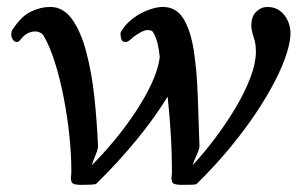

<svg xmlns="http://www.w3.org/2000/svg" viewBox="-20 -513 862 548"><path d="M209.5 14.6Q186.5 14.6 184.1 5.6Q181.6 -3.4 182.1 -5.9Q182.1 -5.9 182.9 -10.7Q183.6 -15.6 183.6 -26.4Q183.6 -74.2 177.7 -128.7Q171.9 -183.1 161.4 -236.6Q150.9 -290 136.5 -335.4Q122.1 -380.9 105 -410.2Q101.1 -417 94 -420.2Q86.9 -423.3 81.5 -423.3Q69.3 -423.3 59.1 -418Q48.8 -412.6 41 -402.8Q33.7 -393.1 28.8 -393.1Q21.5 -393.1 16.8 -399.7Q12.2 -406.2 12.2 -415Q12.2 -418 12.7 -421.1Q13.2 -424.3 15.1 -427.2Q40 -466.3 67.9 -479.7Q95.7 -493.2 123 -493.2Q160.6 -493.2 185.8 -458Q210.9 -422.9 226.3 -364.5Q241.7 -306.2 249.3 -236.1Q256.8 -166 259.8 -96.2Q259.8 -87.4 252.2 -69.1Q244.6 -50.8 242.2 -41.5Q274.4 -73.7 306.9 -112.8Q339.4 -151.9 366.9 -193.6Q394.5 -235.4 413.1 -275.4Q431.6 -315.4 436 -349.6Q434.1 -371.1 429.7 -388.9Q425.3 -406.7 417 -420.9Q415 -424.8 410.2 -426Q405.3 -427.2 400.9 -427.2Q391.6 -427.2 376 -417.7Q360.4 -408.2 355.5 -402.8Q345.7 -393.1 337.9 -393.1Q329.6 -393.1 326.9 -399.9Q324.2 -406.7 324.2 -412.6Q324.2 -415 324 -417.7Q323.7 -420.4 325.7 -422.9Q338.9 -445.3 360.1 -460.9Q381.3 -476.6 404.3 -484.9Q427.2 -493.2 444.3 -493.2Q483.4 -493.2 503.9 -459.2Q524.4 -425.3 533.2 -367.9Q542 -310.5 544.4 -240Q546.9 -169.4 549.3 -96.2Q549.3 -87.4 540.8 -69.1Q532.2 -50.8 529.8 -41.5Q561.5 -75.7 593.3 -117.7Q625 -159.7 651.6 -204.1Q678.2 -248.5 694.3 -290.5Q710.4 -332.5 710.4 -366.2Q710.4 -382.8 707.3 -395.3Q704.1 -407.7 700.7 -418.2Q697.3 -428.7 697.3 -439Q697.3 -466.3 711.4 -479.7Q725.6 -493.2 743.2 -493.2Q764.6 -493.2 779.3 -481.9Q793.9 -470.7 801.5 -453.6Q809.1 -436.5 809.1 -418Q809.1 -394.5 798.1 -359.9Q787.1 -325.2 765.1 -282.2Q743.2 -239.3 710.9 -190.9Q678.7 -142.6 636.2 -91.1Q593.8 -39.6 541.5 11.7Q539.6 13.7 528.8 14.2Q518.1 14.6 496.6 14.6Q473.6 14.6 471.2 5.6Q468.8 -3.4 469.2 -5.9Q469.2 -5.9 470 -10.7Q470.7 -15.6 470.7 -26.4Q470.7 -68.8 468.5 -110.1Q466.3 -151.4 463.4 -185.1Q460.4 -218.8 458.5 -237.3Q422.4 -178.2 370.4 -114.5Q318.4 -50.8 254.4 11.7Q251.5 14.6 209.5 14.6Z"/></svg>

Font: Gelasio
Style: Italic
Weight: 400
Italic angle: -8.5°
Designer: Eben Sorkin
Foundry: Eben Sorkin
Version: Version 1.008